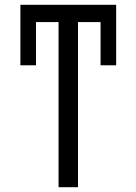

<svg xmlns="http://www.w3.org/2000/svg" viewBox="-20 -780 568 800"><path d="M65 -508V-760H464V-508H399V-688H305V0H224V-688H130V-508Z"/></svg>

Font: Noto Sans ExtraCondensed
Style: Regular
Weight: 400
Width: 2
Designer: Monotype Design Team
Foundry: Monotype Imaging Inc.
Version: Version 2.013; ttfautohint (v1.8.4.7-5d5b)